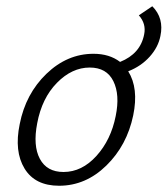

<svg xmlns="http://www.w3.org/2000/svg" viewBox="-20 -590 536 614"><path d="M467 -570Q505 -532 493 -475Q486 -439 458.5 -408.5Q431 -378 390 -362Q424 -308 406 -221Q386 -125 320 -60.5Q254 4 169 4Q92 4 58.5 -51Q25 -106 43 -193Q62 -290 128.5 -354Q195 -418 279 -418Q330 -418 364 -392Q429 -418 441 -480Q448 -514 424 -541ZM350 -219Q364 -287 342.5 -330.5Q321 -374 267 -374Q210 -374 162 -325Q114 -276 99 -196Q85 -124 107.5 -82Q130 -40 183 -40Q242 -40 288.5 -91.5Q335 -143 350 -219Z"/></svg>

Font: EauTestInfant Semilight
Style: Italic
Weight: 300
Italic angle: -12°
Designer: Christian Thalmann (Catharsis Fonts)
Version: Version 0.001;PS 000.001;hotconv 1.0.88;makeotf.lib2.5.64775